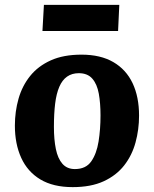

<svg xmlns="http://www.w3.org/2000/svg" viewBox="-20 -752 631 787"><path d="M278 15Q198 15 145.5 -16.5Q93 -48 67 -105Q41 -162 41 -237Q41 -295 56 -347.5Q71 -400 103.5 -440.5Q136 -481 188 -504.5Q240 -528 314 -528Q392 -528 444.5 -497.5Q497 -467 523.5 -411Q550 -355 550 -278Q550 -221 535.5 -168Q521 -115 489 -74Q457 -33 405 -9Q353 15 278 15ZM287 -59Q332 -59 354 -90.5Q376 -122 384 -172Q392 -222 392 -279Q392 -329 385 -368Q378 -407 358.5 -429.5Q339 -452 303 -452Q275 -452 255 -438Q235 -424 223 -396Q211 -368 206 -327Q201 -286 201 -232Q201 -180 209 -141Q217 -102 236 -80.5Q255 -59 287 -59ZM160 -732H469L464 -625H154Z"/></svg>

Font: Literata
Style: Bold Italic
Weight: 700
Italic angle: -2°
Designer: Latin by Veronika Burian and Jose Scaglione. Greek by Irene Vlachou. Cyrillic by Vera Evstafieva
Foundry: TypeTogether
Version: Version 3.103;gftools[0.9.29]